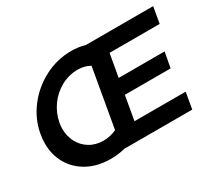

<svg xmlns="http://www.w3.org/2000/svg" viewBox="-136 -969 1370 1235"><g transform="rotate(-30 549.0 -351.5)"><path d="M474 -591Q407 -591 349 -559.5Q291 -528 252 -473.5Q213 -419 201 -353Q197 -334 197 -310Q197 -256 220.5 -211Q244 -166 288 -139Q332 -112 390 -112Q441 -112 487 -134L563 -568Q523 -591 474 -591ZM624 -121H1004L983 0H478Q430 13 371 13Q277 13 205 -25Q133 -63 93 -130.5Q53 -198 53 -284Q53 -317 59 -351Q76 -451 139.5 -534.5Q203 -618 297 -667Q391 -716 496 -716Q550 -716 598 -702H1098L1077 -582H705L675 -413H1016L995 -299H655Z"/></g></svg>

Font: Geom SemiBold
Style: Bold Italic
Weight: 600
Italic angle: -10°
Version: Version 1.102